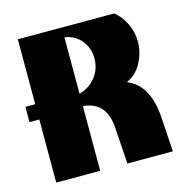

<svg xmlns="http://www.w3.org/2000/svg" viewBox="-87 -636 690 717"><g transform="rotate(-15 257.5 -277.0)"><path d="M44 0V-244H6V-303H44V-554H416Q442 -535 458.5 -500.5Q475 -466 475 -430Q475 -390 455.5 -351.5Q436 -313 398 -295V-293Q440 -275 461 -235Q482 -195 486 -139L495 0H319L310 -139Q304 -243 214 -250V0ZM214 -298Q254 -309 278 -340Q302 -371 302 -411Q302 -452 277.5 -481.5Q253 -511 214 -516Z"/></g></svg>

Font: Tac One
Style: Regular
Weight: 400
Designer: Oluseyi Olusanya, David Udoh, Eyiyemi Adegbite, Mirko Velimirović
Version: Version 1.003; ttfautohint (v1.8.4.7-5d5b)